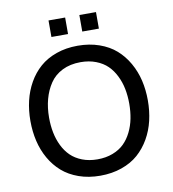

<svg xmlns="http://www.w3.org/2000/svg" viewBox="-93 -942 931 1033"><g transform="rotate(-10 372.5 -425.5)"><path d="M241.7 -771V-861.3H332.5V-771ZM410.2 -771V-861.3H501V-771ZM489.5 -9Q436 9.8 372.1 9.8Q308.1 9.8 255.1 -9Q202.1 -27.8 164.8 -60.5Q127.4 -93.3 101.8 -138.2Q76.2 -183.1 64 -235.4Q51.8 -287.6 51.8 -345.2Q51.8 -402.8 64 -454.8Q76.2 -506.8 101.8 -552Q127.4 -597.2 164.8 -629.9Q202.1 -662.6 255.1 -681.4Q308.1 -700.2 372.1 -700.2Q436 -700.2 489.5 -681.4Q543 -662.6 580.1 -629.9Q617.2 -597.2 643.1 -552Q668.9 -506.8 681.2 -454.8Q693.4 -402.8 693.4 -345.2Q693.4 -287.6 681.2 -235.4Q668.9 -183.1 643.1 -138.2Q617.2 -93.3 580.1 -60.5Q543 -27.8 489.5 -9ZM372.1 -79.6Q418.5 -79.6 455.8 -94Q493.2 -108.4 518.1 -132.8Q543 -157.2 559.8 -191.4Q576.7 -225.6 584.2 -263.9Q591.8 -302.2 591.8 -345.2Q591.8 -388.2 584.2 -426.3Q576.7 -464.4 559.8 -498.5Q543 -532.7 518.1 -557.1Q493.2 -581.5 455.8 -595.9Q418.5 -610.4 372.1 -610.4Q314.9 -610.4 272 -588.9Q229 -567.4 203.9 -529.8Q178.7 -492.2 166.3 -445.8Q153.8 -399.4 153.8 -345.2Q153.8 -302.2 161.4 -263.9Q168.9 -225.6 185.5 -191.4Q202.1 -157.2 227.1 -132.8Q252 -108.4 289.1 -94Q326.2 -79.6 372.1 -79.6Z"/></g></svg>

Font: HK Grotesk Medium
Style: Regular
Weight: 500
Designer: Alfredo Marco Pradil and Stefan Peev
Foundry: Hanken Design Co.
Version: Version 1.045;PS 001.045;hotconv 1.0.88;makeotf.lib2.5.64775